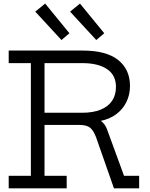

<svg xmlns="http://www.w3.org/2000/svg" viewBox="-20 -1028 817 1048"><path d="M464 -393Q500 -389 527 -370.8Q554 -352.5 565 -320L657 -68.5H739.5V0H602L505 -277Q491 -315.5 471.8 -330.8Q452.5 -346 415 -346H378ZM295.5 -683.5V-752H432Q560.5 -752 625 -700.5Q689.5 -649 689.5 -559Q689.5 -510.5 669.8 -470.8Q650 -431 613.8 -404.2Q577.5 -377.5 527 -367.5V-354L428.5 -346H212.5V-412.5H428Q488 -412.5 529.5 -429.5Q571 -446.5 592 -478Q613 -509.5 613 -553.5Q613 -618 564.2 -650.8Q515.5 -683.5 429 -683.5ZM27.5 -683.5V-752H344V-683.5H223V-68.5H344V0H27.5V-68.5H148.5V-683.5ZM416.5 -1008.5 362.5 -964.5 505.5 -809.5 549 -846.5ZM226.5 -1008.5 172.5 -964.5 315.5 -809.5 359 -846.5Z"/></svg>

Font: Hepta Slab
Style: Regular
Weight: 400
Designer: Michael LaGattuta
Foundry: Michael LaGattuta
Version: Version 1.100